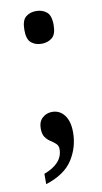

<svg xmlns="http://www.w3.org/2000/svg" viewBox="-81 -575 408 769"><g transform="rotate(-10 123.0 -191.0)"><path d="M123 -403Q98 -403 81 -417Q64 -431 64 -469Q64 -508 81 -522Q98 -536 123 -536Q148 -536 165.5 -522Q183 -508 183 -469Q183 -431 165.5 -417Q148 -403 123 -403ZM43 112Q120 83 120 25Q120 11 111 2.5Q102 -6 90 -13.5Q78 -21 69 -33.5Q60 -46 60 -69Q60 -97 76.5 -112Q93 -127 116 -127Q147 -127 166 -102Q185 -77 185 -32Q185 28 153 78.5Q121 129 43 154Z"/></g></svg>

Font: Noto Serif Lao Condensed Medium
Style: Regular
Weight: 500
Width: 3
Designer: Monotype Design Team
Foundry: Monotype Imaging Inc.
Version: Version 2.003; ttfautohint (v1.8.4.7-5d5b)